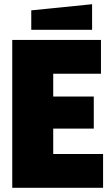

<svg xmlns="http://www.w3.org/2000/svg" viewBox="-20 -889 532 909"><path d="M38 0V-700H458V-540H232V-432H424V-280H232V-160H468V0ZM128 -748V-840L416 -869V-748Z"/></svg>

Font: Tektur SemiCondensed ExtraBold
Style: Regular
Weight: 800
Width: 4
Designer: Adam Jagosz
Foundry: Adam Jagosz
Version: Version 1.005;gftools[0.9.30]